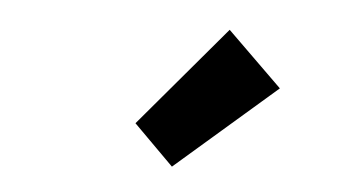

<svg xmlns="http://www.w3.org/2000/svg" viewBox="-32 -871 618 345"><g transform="rotate(5 277.5 -699.0)"><path d="M288 -572 469 -729 370 -826 216 -644Z"/></g></svg>

Font: Giro Sans Regular
Style: Bold
Weight: 700
Designer: Paul D. Hunt
Foundry: Adobe Systems Incorporated
Version: Version 1.000;PS 1.0;hotconv 1.0.88;makeotf.lib2.5.647800